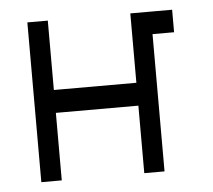

<svg xmlns="http://www.w3.org/2000/svg" viewBox="-39 -517 565 510"><g transform="rotate(-5 243.0 -262.0)"><path d="M51.5 -475H106V-290H326V-475H380H437.5V-445V-415H380V-49H326V-229H106V-49H51.5Z"/></g></svg>

Font: 3270 Nerd Font Mono SemCond
Style: Regular
Weight: 400
Monospace: yes
Version: Version 3.0.1;Nerd Fonts 3.1.1